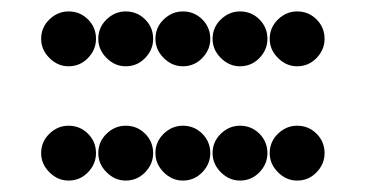

<svg xmlns="http://www.w3.org/2000/svg" viewBox="-20 -518 640 336"><path d="M52 -450Q52 -431 66.5 -416.5Q81 -402 100 -402Q120 -402 134 -416.5Q148 -431 148 -450Q148 -470 134 -484Q120 -498 100 -498Q81 -498 66.5 -484Q52 -470 52 -450ZM152 -450Q152 -431 166.5 -416.5Q181 -402 200 -402Q220 -402 234 -416.5Q248 -431 248 -450Q248 -470 234 -484Q220 -498 200 -498Q181 -498 166.5 -484Q152 -470 152 -450ZM252 -450Q252 -431 266.5 -416.5Q281 -402 300 -402Q320 -402 334 -416.5Q348 -431 348 -450Q348 -470 334 -484Q320 -498 300 -498Q281 -498 266.5 -484Q252 -470 252 -450ZM352 -450Q352 -431 366.5 -416.5Q381 -402 400 -402Q420 -402 434 -416.5Q448 -431 448 -450Q448 -470 434 -484Q420 -498 400 -498Q381 -498 366.5 -484Q352 -470 352 -450ZM452 -450Q452 -431 466.5 -416.5Q481 -402 500 -402Q520 -402 534 -416.5Q548 -431 548 -450Q548 -470 534 -484Q520 -498 500 -498Q481 -498 466.5 -484Q452 -470 452 -450ZM52 -250Q52 -231 66.5 -216.5Q81 -202 100 -202Q120 -202 134 -216.5Q148 -231 148 -250Q148 -270 134 -284Q120 -298 100 -298Q81 -298 66.5 -284Q52 -270 52 -250ZM152 -250Q152 -231 166.5 -216.5Q181 -202 200 -202Q220 -202 234 -216.5Q248 -231 248 -250Q248 -270 234 -284Q220 -298 200 -298Q181 -298 166.5 -284Q152 -270 152 -250ZM252 -250Q252 -231 266.5 -216.5Q281 -202 300 -202Q320 -202 334 -216.5Q348 -231 348 -250Q348 -270 334 -284Q320 -298 300 -298Q281 -298 266.5 -284Q252 -270 252 -250ZM352 -250Q352 -231 366.5 -216.5Q381 -202 400 -202Q420 -202 434 -216.5Q448 -231 448 -250Q448 -270 434 -284Q420 -298 400 -298Q381 -298 366.5 -284Q352 -270 352 -250ZM452 -250Q452 -231 466.5 -216.5Q481 -202 500 -202Q520 -202 534 -216.5Q548 -231 548 -250Q548 -270 534 -284Q520 -298 500 -298Q481 -298 466.5 -284Q452 -270 452 -250Z"/></svg>

Font: Matrix Sans Print
Style: Regular
Weight: 400
Designer: Brad Neil
Version: Version 1.100